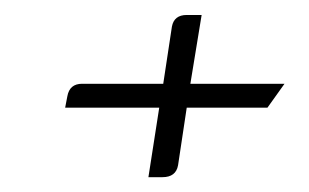

<svg xmlns="http://www.w3.org/2000/svg" viewBox="-20 -301 417 259"><path d="M67.9 -155.8 70.8 -170.9Q73.7 -188 90.8 -188H200.2L211.9 -265.1Q214.8 -280.8 231.9 -280.8H252L236.8 -188H363.8L340.8 -155.8H231.9L220.2 -78.1Q217.3 -62 199.2 -62H180.2L194.8 -155.8Z"/></svg>

Font: Hhenum
Style: Italic
Weight: 400
Designer: T. Christopher White
Version: Version 1.0